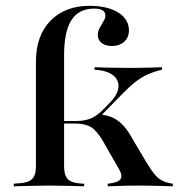

<svg xmlns="http://www.w3.org/2000/svg" viewBox="-20 -651 624 671"><path d="M105.6 -207.3V-435.5Q105.6 -526.6 156.5 -578.6Q207.3 -630.6 292.7 -630.6Q355.6 -630.6 393.1 -607.3Q430.6 -583.9 430.6 -544.4Q430.6 -520.2 414.1 -505.2Q397.6 -490.3 371 -490.3Q348.4 -490.3 335.1 -500.8Q321.8 -511.3 321.8 -529Q321.8 -541.9 328.6 -554Q335.5 -566.1 341.9 -577Q348.4 -587.9 348.4 -596Q348.4 -621 309.7 -621Q255.6 -621 229.8 -581Q204 -541.1 204 -458.1V-207.3ZM154.8 -2.4Q121 -2.4 92.3 -1.6Q63.7 -0.8 28.2 0V-8.9L46 -10.5Q79 -12.1 92.3 -25.4Q105.6 -38.7 105.6 -70.2V-207.3H204V-70.2Q204 -38.7 216.5 -25.4Q229 -12.1 261.3 -9.7L274.2 -8.9V0Q240.3 -0.8 212.9 -1.6Q185.5 -2.4 154.8 -2.4ZM356.5 0V-8.9Q391.1 -12.1 400.4 -24.2Q409.7 -36.3 396 -59.7L338.7 -159.7Q317.7 -195.2 297.2 -207.3Q276.6 -219.4 238.7 -219.4H195.2V-228.2H247.6Q277.4 -228.2 299.2 -237.9Q321 -247.6 343.5 -271L365.3 -293.5Q385.5 -314.5 391.5 -333.9Q397.6 -353.2 390.3 -369.4Q383.1 -385.5 362.9 -395.6Q342.7 -405.6 310.5 -407.3V-416.1Q329.8 -415.3 360.9 -414.5Q391.9 -413.7 430.6 -413.7Q451.6 -413.7 471 -414.1Q490.3 -414.5 508.9 -414.9Q527.4 -415.3 546 -416.1V-407.3Q517.7 -400.8 496.4 -391.1Q475 -381.5 454 -365.3Q433.1 -349.2 407.3 -322.6L321.8 -235.5L330.6 -251.6Q358.1 -247.6 377 -238.3Q396 -229 412.5 -210.5Q429 -191.9 446 -160.5L491.1 -84.7Q508.1 -56.5 521 -41.1Q533.9 -25.8 548.4 -19Q562.9 -12.1 583.9 -8.9V0Q560.5 -0.8 541.1 -1.2Q521.8 -1.6 504.8 -2Q487.9 -2.4 470.2 -2.4Q448.4 -2.4 423 -2Q397.6 -1.6 356.5 0Z"/></svg>

Font: Playfair 144pt SemiExpanded SemiBold
Style: Regular
Weight: 600
Width: 6
Designer: Claus Eggers Sørensen
Foundry: Claus Eggers Sørensen
Version: Version 2.203